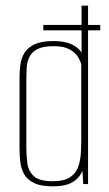

<svg xmlns="http://www.w3.org/2000/svg" viewBox="-20 -650 385 678"><path d="M133 -543V-562H334V-543ZM166 8Q125 8 101.5 -3Q78 -14 66.5 -33Q55 -52 52 -76Q49 -100 49 -125V-375Q49 -399 52 -422Q55 -445 66.5 -463.5Q78 -482 102 -493.5Q126 -505 168 -505Q209 -505 233 -493.5Q257 -482 268 -464V-630H291V0H274L271 -47Q265 -32 253 -19.5Q241 -7 220.5 0.5Q200 8 166 8ZM167 -10Q206 -10 227 -24Q248 -38 256 -60.5Q264 -83 265.5 -109.5Q267 -136 267 -160V-422Q264 -435 254.5 -450Q245 -465 225 -476Q205 -487 170 -487Q132 -487 112 -476.5Q92 -466 83.5 -448Q75 -430 74 -408.5Q73 -387 73 -365V-131Q73 -102 76.5 -74Q80 -46 99.5 -28Q119 -10 167 -10Z"/></svg>

Font: Alumni Sans SC Thin
Style: Regular
Weight: 100
Designer: Robert E. Leuschke
Foundry: Robert E. Leuschke
Version: Version 1.018